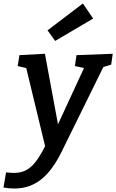

<svg xmlns="http://www.w3.org/2000/svg" viewBox="-75 -846 670 1107"><path d="M-55 235 -40 148Q-27 149 -16 150Q-5 151 5 151Q50 151 81.5 132Q113 113 140 74Q167 35 196 -25L190 17L74 -463L84 -452L27 -465L37 -528L184 -536L269 -77L238 -83L414 -464L419 -452L357 -465L366 -528L575 -536L566 -473L505 -455L524 -466L295 -1Q282 27 264.5 59.5Q247 92 223.5 124Q200 156 169.5 182.5Q139 209 98.5 225Q58 241 7 241Q-23 241 -55 235ZM243 -610 199 -671 403 -826 462 -739Z"/></svg>

Font: Bitter Thin SemiBold
Style: Italic
Weight: 600
Italic angle: -9°
Version: Version 2.002